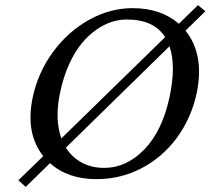

<svg xmlns="http://www.w3.org/2000/svg" viewBox="-20 -690 822 750"><path d="M80.6 40 51.8 14.2 148.9 -80.1Q78.1 -169.9 107.9 -310.1Q128.4 -406.7 186.8 -486.6Q245.1 -566.4 327.4 -612.3Q409.7 -658.2 498 -658.2Q607.9 -658.2 678.7 -597.2L753.4 -669.9L782.2 -646L704.6 -570.3Q740.7 -525.9 752.4 -465.8Q764.2 -405.8 749 -329.1Q728 -230 671.6 -152.8Q615.2 -75.7 533.2 -33Q451.2 9.8 356.9 9.8Q245.1 9.8 175.3 -52.7ZM475.6 -613.8Q445.8 -613.8 415.8 -604.2Q385.7 -594.7 355 -573Q324.2 -551.3 297.9 -519Q271.5 -486.8 249.3 -437.5Q227.1 -388.2 214.4 -327.1Q192.9 -224.1 219.7 -149.4L625 -544.9Q581.1 -613.8 475.6 -613.8ZM642.1 -509.3 237.3 -113.3Q261.7 -74.7 300.3 -54.4Q338.9 -34.2 386.2 -34.2Q474.1 -34.2 543.9 -106.4Q613.8 -178.7 642.1 -310.1Q668.5 -432.6 642.1 -509.3Z"/></svg>

Font: Linux Biolinum G
Style: Italic
Weight: 400
Italic angle: -12°
Designer: Philipp H. Poll
Foundry: Philipp H. Poll
Version: Version 0.5.1